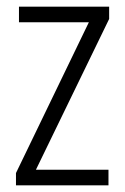

<svg xmlns="http://www.w3.org/2000/svg" viewBox="-20 -557 376 577"><path d="M306 -47H88L308 -500V-537H37V-490H247L28 -37V0H306Z"/></svg>

Font: Secuela Light
Style: Regular
Weight: 300
Designer: Fernando Haro
Foundry: deFharo
Version: Version 1.708